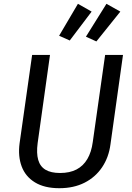

<svg xmlns="http://www.w3.org/2000/svg" viewBox="-20 -978 696 1010"><path d="M533 -689H627L561 -218Q552 -150 517 -98Q482 -46 425 -17Q368 12 292 12Q214 12 164 -18.5Q114 -49 94 -102.5Q74 -156 83 -224L149 -689H243L178 -225Q171 -172 181 -137Q191 -102 219.5 -85Q248 -68 296 -68Q347 -68 382.5 -86.5Q418 -105 439.5 -141.5Q461 -178 468 -231ZM432 -785 540 -958 613 -917 487 -760ZM291 -790 390 -958 462 -917 347 -765Z"/></svg>

Font: Fira Sans Variable
Style: Italic
Weight: 397
Italic angle: -8°
Designer: Carrois Corporate & Edenspiekermann AG
Foundry: Carrois Corporate GbR & Edenspiekermann AG
Version: Version 4.202